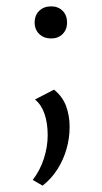

<svg xmlns="http://www.w3.org/2000/svg" viewBox="-20 -400 322 604"><path d="M114 184 83 166Q106 136 118 99Q130 62 130 25Q130 -13 120 -42Q110 -71 90 -87L150 -118Q177 -96 188 -66Q199 -36 199 -1Q199 35 189 69.5Q179 104 160 133.5Q141 163 114 184ZM141 -279Q118 -279 103.5 -293Q89 -307 89 -329Q89 -352 103.5 -366Q118 -380 141 -380Q163 -380 177 -366Q191 -352 191 -329Q191 -307 177 -293Q163 -279 141 -279Z"/></svg>

Font: Ysabeau Office
Style: Regular
Weight: 400
Designer: Christian Thalmann (Catharsis Fonts)
Version: Version 2.001;gftools[0.9.30]; featfreeze: tnum,lnum,ss02